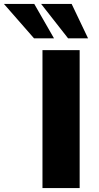

<svg xmlns="http://www.w3.org/2000/svg" viewBox="-137 -961 507 981"><path d="M80 0V-705H270V0ZM211 -765 73 -941H229L313 -765ZM37 -765 -117 -941H38L139 -765Z"/></svg>

Font: Nunito Sans 8pt Black
Style: Regular
Weight: 900
Version: Version 3.101;gftools[0.9.27]